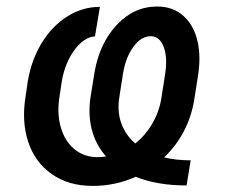

<svg xmlns="http://www.w3.org/2000/svg" viewBox="-20 -573 710 602"><path d="M577.8 -70.3 565 8.5Q472.7 8.5 405.5 -18.8Q342 9.9 270.6 9.9Q195 9.9 142.2 -27.2Q89.5 -64.3 68.4 -128.4Q47.2 -192.5 60.4 -272L67.5 -320Q78.8 -385.7 110.8 -438.2Q142.8 -490.8 190.5 -521.1Q238.3 -551.5 293.3 -551.5L277.7 -458.8Q244.3 -457 214.5 -417.6Q184.7 -378.2 174 -320L166.9 -272Q158 -219.5 170.1 -175.6Q182.2 -131.7 212.5 -106Q242.9 -80.3 285.2 -80.3Q299 -80.3 312.5 -82.4Q279.5 -119.7 267.4 -168.3Q255.3 -217 264.6 -273.1L276.3 -345.9Q291.9 -436.8 345.9 -494.7Q399.9 -552.6 473 -552.6Q522 -552.6 554.9 -523.3Q587.7 -494 599.3 -443.7Q610.8 -393.5 600.1 -331L588.8 -258.9Q571 -153.1 494.7 -79.5Q532.7 -70.3 577.8 -70.3ZM404.1 -123.2Q435.7 -148.4 457 -184.5Q478.3 -220.5 485.4 -261.7L496.8 -335.2Q506.4 -390.3 493.6 -424.9Q480.8 -459.5 452.4 -459.5Q422.9 -459.5 398.6 -426.8Q374.3 -394.2 365.8 -343L354.4 -269.5Q346.9 -225.1 359.9 -187.7Q372.9 -150.2 404.1 -123.2Z"/></svg>

Font: Karasuma Gothic
Style: Medium Italic
Weight: 500
Italic angle: 9.39998°
Designer: Rasmus Andersson / Ryoko Nishizuka
Foundry: Genbu
Version: Version 1.00